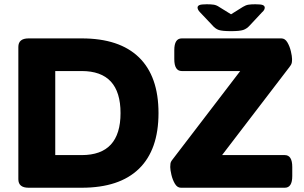

<svg xmlns="http://www.w3.org/2000/svg" viewBox="-20 -880 1423 900"><path d="M114 0Q66 0 66 -40V-660Q66 -700 114 -700H363Q540 -700 631.5 -611Q723 -522 723 -350Q723 -178 631.5 -89Q540 0 363 0ZM239 -153H363Q545 -153 545 -350Q545 -547 363 -547H239ZM828 0Q811 0 800 -18.5Q789 -37 783.5 -60.5Q778 -84 778 -97Q778 -104 779 -113Q780 -122 790 -134L1106 -547H832Q797 -547 797 -603V-645Q797 -700 832 -700H1299Q1316 -700 1327 -681.5Q1338 -663 1343.5 -639.5Q1349 -616 1349 -603Q1349 -592 1347.5 -584.5Q1346 -577 1337 -566L1021 -153H1315Q1350 -153 1350 -97V-55Q1350 0 1315 0ZM1177 -860Q1204 -860 1212.5 -856Q1221 -852 1221 -844Q1221 -840 1218.5 -834.5Q1216 -829 1207 -821L1152 -762Q1137 -745 1120 -739.5Q1103 -734 1063 -734Q1022 -734 1005.5 -739.5Q989 -745 974 -763L919 -821Q911 -829 908.5 -835Q906 -841 906 -844Q906 -852 914.5 -856Q923 -860 949 -860Q969 -860 982 -858Q995 -856 1008 -847L1063 -813L1119 -848Q1132 -856 1144.5 -858Q1157 -860 1177 -860Z"/></svg>

Font: Asap Semi Expanded ExtraBold
Style: Regular
Weight: 800
Width: 6
Designer: Pablo Cosgaya
Foundry: Omnibus-Type
Version: Version 3.001; ttfautohint (v1.8.4.7-5d5b)